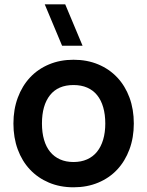

<svg xmlns="http://www.w3.org/2000/svg" viewBox="-20 -822 658 858"><path d="M180 -802.5H271.5L349 -617.5H257.5ZM308.5 15Q248 15 198.5 -6Q149 -27 113.8 -64.5Q78.5 -102 59.2 -154.5Q40 -207 40 -270Q40 -333 59.5 -385.5Q79 -438 114.2 -475.8Q149.5 -513.5 199 -534.2Q248.5 -555 308.5 -555Q369.5 -555 419 -534.2Q468.5 -513.5 504 -475.8Q539.5 -438 558.8 -385.5Q578 -333 578 -270Q578 -207 558.5 -154.5Q539 -102 503.8 -64.2Q468.5 -26.5 418.8 -5.8Q369 15 308.5 15ZM308.5 -98Q342.5 -98 369 -109.8Q395.5 -121.5 413.5 -143.8Q431.5 -166 441 -198Q450.5 -230 450.5 -270Q450.5 -310.5 441.2 -342.5Q432 -374.5 414 -396.8Q396 -419 369.5 -430.5Q343 -442 308.5 -442Q239.5 -442 203.5 -396.8Q167.5 -351.5 167.5 -270Q167.5 -229.5 176.8 -197.5Q186 -165.5 204 -143.5Q222 -121.5 248.2 -109.8Q274.5 -98 308.5 -98Z"/></svg>

Font: Vela Sans Bd
Style: Bold
Weight: 700
Designer: Principal design: Mikhail Sharanda - project Manrope.
Design modification: Ravid Balaliev
Foundry: Mikhail Sharanda
Version: Version 1.001